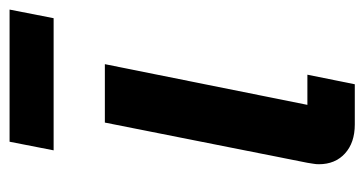

<svg xmlns="http://www.w3.org/2000/svg" viewBox="-200 -561 761 401"><g transform="rotate(-90 180.5 -360.5)"><path d="M205 0H121Q83 0 60.5 -20.5Q38 -41 38 -75Q38 -81 39 -86.5Q40 -92 41 -99L125 -522H247L162 -99H225ZM67 -629 85 -721H361L343 -629Z"/></g></svg>

Font: IBM Plex Sans SemiBold
Style: Italic
Weight: 600
Italic angle: -11.31°
Designer: Mike Abbink, Paul van der Laan, Pieter van Rosmalen
Foundry: Bold Monday
Version: Version 3.201